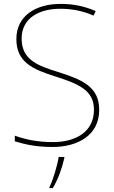

<svg xmlns="http://www.w3.org/2000/svg" viewBox="-20 -744 583 985"><path d="M489 -180C489 -298 404 -335 277 -375C174 -407 91 -437 91 -546C91 -653 183 -699 289 -699C342 -699 398 -691 460 -664L471 -687C412 -713 354 -724 291 -724C165 -724 64 -664 64 -544C64 -425 147 -389 263 -352C386 -313 462 -280 462 -181C462 -65 365 -15 252 -15C171 -15 109 -29 56 -48V-19C104 -5 158 10 250 10C380 10 489 -51 489 -180ZM310 67V61H281C275 104 250 185 234 215V221H251C279 174 298 119 310 67Z"/></svg>

Font: Noto Sans Malayalam Thin
Style: Regular
Weight: 100
Designer: Jelle Bosma - Monotype Design Team
Foundry: Monotype Imaging Inc.
Version: Version 2.104